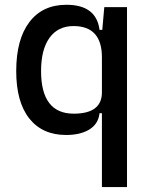

<svg xmlns="http://www.w3.org/2000/svg" viewBox="-20 -547 626 792"><path d="M252.9 9.8Q154.8 9.8 100.8 -58.3Q46.9 -126.5 46.9 -253.9Q46.9 -384.3 101.1 -455.8Q155.3 -527.3 253.9 -527.3Q377.4 -527.3 390.6 -423.8H401.9L410.2 -517.6H503.9V224.6H400.4V-80.1H390.6Q385.7 -35.6 348.6 -12.9Q311.5 9.8 252.9 9.8ZM400.4 -310.5Q400.4 -439.5 283.2 -439.5Q219.2 -439.5 184.3 -391.1Q149.4 -342.8 149.4 -253.9Q149.4 -78.1 284.2 -78.1Q400.4 -78.1 400.4 -166Z"/></svg>

Font: Cascadia Mono PL
Style: Regular
Weight: 400
Monospace: yes
Designer: Aaron Bell
Foundry: Saja Typeworks
Version: Version 2404.023; ttfautohint (v1.8.4)